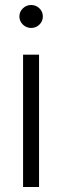

<svg xmlns="http://www.w3.org/2000/svg" viewBox="-20 -748 248 768"><path d="M72.3 0V-529.3H136.2V0ZM104.5 -636.2Q85.4 -636.2 71.5 -649.7Q57.6 -663.1 57.6 -682.1Q57.6 -701.2 71.5 -714.6Q85.4 -728 104.5 -728Q124 -728 137.7 -714.6Q151.4 -701.2 151.4 -682.1Q151.4 -663.1 137.7 -649.7Q124 -636.2 104.5 -636.2Z"/></svg>

Font: Inter 24pt Light
Style: Regular
Weight: 300
Designer: Rasmus Andersson
Foundry: rsms
Version: Version 4.001;git-66647c0bb